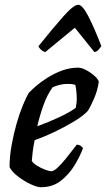

<svg xmlns="http://www.w3.org/2000/svg" viewBox="-20 -783 444 803"><path d="M151 0Q136 0 109.5 -12Q83 -24 57 -43.5Q31 -63 20 -84Q20 -128 28.5 -175.5Q37 -223 49.5 -266.5Q62 -310 76 -343.5Q90 -377 100 -394Q110 -405 130 -422.5Q150 -440 178.5 -458Q207 -476 239.5 -488Q272 -500 307 -500Q322 -500 342 -489Q362 -478 377 -464Q392 -450 393 -441Q389 -408 374.5 -373.5Q360 -339 347 -319Q330 -300 293.5 -277.5Q257 -255 212.5 -233.5Q168 -212 125 -197Q119 -168 116.5 -146Q114 -124 113 -110Q119 -100 135 -90Q151 -80 168 -73.5Q185 -67 195 -67Q205 -67 221 -82Q237 -97 254 -118Q271 -139 284 -156Q297 -173 301 -178Q310 -178 317.5 -173Q325 -168 327 -163Q315 -130 292 -92Q269 -54 234.5 -27Q200 0 151 0ZM136 -255Q183 -272 227 -292.5Q271 -313 297 -332Q298 -338 299.5 -349Q301 -360 301 -368Q301 -402 295 -428Q286 -431 278 -431.5Q270 -432 261 -432Q232 -432 200 -418Q177 -386 161.5 -342.5Q146 -299 136 -255ZM169 -565Q159 -568 151 -575.5Q143 -583 141 -590Q202 -666 245 -714.5Q288 -763 307 -763Q325 -763 350 -714Q375 -665 404 -590Q399 -584 393 -576Q387 -568 375 -565L293 -667Z"/></svg>

Font: Texturina 72pt 72pt SemiBold
Style: Italic
Weight: 600
Italic angle: -11°
Designer: Guillermo Torres Carreño
Foundry: Omnibus-Type
Version: Version 1.002; ttfautohint (v1.8.3)